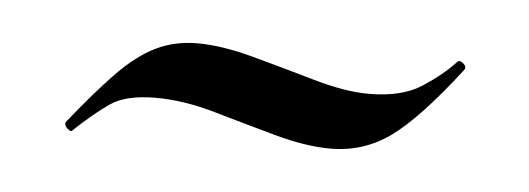

<svg xmlns="http://www.w3.org/2000/svg" viewBox="-25 -283 493 179"><g transform="rotate(5 221.5 -193.5)"><path d="M46 -146Q45 -144 41.5 -147Q38 -150 39 -153Q63 -183 81 -201.5Q99 -220 116.5 -228.5Q134 -237 155 -237Q178 -237 207.5 -229Q237 -221 266.5 -212.5Q296 -204 318 -204Q349 -204 367.5 -216Q386 -228 398 -241Q400 -243 403.5 -240Q407 -237 405 -234Q368 -186 343 -168Q318 -150 287 -150Q264 -150 235 -158Q206 -166 176.5 -174.5Q147 -183 121 -183Q93 -183 78.5 -173Q64 -163 46 -146Z"/></g></svg>

Font: Cormorant Light SemiBold
Style: Italic
Weight: 600
Italic angle: -10°
Version: Version 4.000